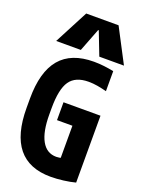

<svg xmlns="http://www.w3.org/2000/svg" viewBox="-183 -1081 867 1171"><g transform="rotate(20 250.0 -495.0)"><path d="M301 10Q20 10 20 -335V-395Q20 -569 92 -654.5Q164 -740 311 -740Q345 -740 377.5 -736Q410 -732 440 -726V-596Q409 -604 380 -609Q351 -614 322 -614Q237 -614 200.5 -561.5Q164 -509 164 -385V-345Q164 -233 196.5 -174.5Q229 -116 292 -116Q312 -116 330 -123Q348 -130 369 -146L320 -69V-328H220V-444H460V-10Q426 -1 382.5 4.5Q339 10 301 10ZM50 -780 165 -1000H375L490 -780H330L272 -930H268L210 -780Z"/></g></svg>

Font: M PLUS 1 Code
Style: Bold
Weight: 700
Designer: Coji Morishita
Foundry: UNDERFOREST DESIGN
Version: Version 1.002